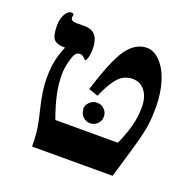

<svg xmlns="http://www.w3.org/2000/svg" viewBox="-108 -700 820 811"><g transform="rotate(20 302.0 -294.5)"><path d="M552 -333Q552 -290 548 -261Q544 -228 533 -186Q522 -144 479 0H117Q117 -33 114 -63Q111 -96 95 -160Q76 -237 76 -292Q76 -341 83 -372Q91 -408 105 -440Q67 -440 54 -456Q41 -472 41 -517Q41 -547 53 -568Q65 -589 80 -589Q91 -589 91 -581L89 -571Q89 -554 114 -554H152Q217 -554 217 -474Q217 -454 213 -438Q208 -420 204 -420Q201 -420 199 -422Q186 -437 175 -437Q161 -437 154 -427Q146 -416 139 -387Q131 -355 131 -329Q131 -288 140 -244Q150 -197 171 -139H452Q474 -188 485 -229Q496 -271 496 -315Q496 -360 475 -387Q454 -414 420 -414Q382 -414 357 -387Q331 -360 303 -296L261 -311Q305 -453 342 -505Q380 -558 432 -558Q462 -558 490 -530Q519 -501 535 -451Q552 -398 552 -333ZM267 -222 265 -221Q265 -240 279 -254Q293 -268 312 -268Q332 -268 345 -255Q359 -241 359 -222Q359 -203 346 -190Q332 -176 313 -176Q294 -176 280 -190Q267 -203 267 -222Z"/></g></svg>

Font: Libra Serif Modern
Style: Bold
Weight: 700
Designer: Stefan Peev, Context Ltd
Foundry: Ascender Corporation
Version: Version 1.000